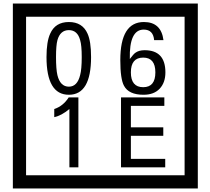

<svg xmlns="http://www.w3.org/2000/svg" viewBox="-20 -980 1195 1090"><path d="M1103 90H53V-960H1103ZM1028 15V-885H128V15ZM497 -656Q497 -442 371 -442Q244 -442 244 -656Q244 -744 265 -789Q294 -855 371 -855Q448 -855 477 -789Q497 -745 497 -656ZM444 -656Q444 -723 435 -752Q420 -809 371 -809Q322 -809 306 -752Q298 -723 298 -656Q298 -587 306 -553Q322 -488 371 -488Q419 -488 435 -554Q444 -587 444 -656ZM919 -569Q919 -511 886.5 -476.5Q854 -442 795 -442Q711 -442 684 -493Q663 -531 663 -639Q663 -855 797 -855Q895 -855 908 -752H855Q850 -812 796 -812Q713 -812 717 -645Q738 -673 748 -680Q768 -695 801 -695Q919 -695 919 -569ZM862 -569Q862 -653 793 -653Q723 -653 723 -569Q723 -485 793 -485Q862 -485 862 -569ZM425 -30H374V-361Q328 -323 288 -315V-361Q339 -378 370 -427H425ZM918 -30H667V-427H913V-379H723V-257H907V-209H723V-78H918Z"/></svg>

Font: Unicode BMP Fallback SIL
Style: Regular
Weight: 400
Foundry: NRSI, SIL International
Version: Version 5.1 Based on Unicode 5.1